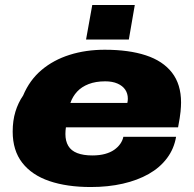

<svg xmlns="http://www.w3.org/2000/svg" viewBox="-20 -740 779 772"><path d="M345 12Q249 12 178.5 -12Q108 -36 69.5 -85.5Q31 -135 31 -211Q31 -255 42 -291Q53 -327 73 -356Q99 -418 147 -458.5Q195 -499 260 -519.5Q325 -540 401 -540Q498 -540 566.5 -517.5Q635 -495 671.5 -448Q708 -401 708 -328Q708 -313 706 -291.5Q704 -270 696 -228H245Q244 -222 243.5 -214.5Q243 -207 243 -201Q243 -173 254.5 -153.5Q266 -134 290.5 -124.5Q315 -115 351 -115Q380 -115 402 -121Q424 -127 439 -137.5Q454 -148 463.5 -161.5Q473 -175 476 -190H688Q680 -142 651.5 -104Q623 -66 578 -40.5Q533 -15 474 -1.5Q415 12 345 12ZM263 -326H492Q493 -330 493.5 -334.5Q494 -339 494 -343Q494 -364 483.5 -379.5Q473 -395 452.5 -404Q432 -413 403 -413Q365 -413 336.5 -402Q308 -391 290 -371.5Q272 -352 263 -326ZM326 -581 351 -720H522L498 -581Z"/></svg>

Font: Archivo SemiExpanded Black
Style: Italic
Weight: 900
Width: 6
Italic angle: -10°
Designer: Hector Gatti
Foundry: Omnibus-Type
Version: Version 2.001